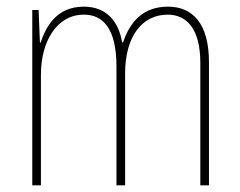

<svg xmlns="http://www.w3.org/2000/svg" viewBox="-20 -623 721 577"><path d="M485 -603C410 -603 371 -558 350 -496H347C337 -556 302 -603 232 -603C149 -603 118 -542 102 -495H100L96 -593H77V-66H103V-399C103 -499 151 -579 232 -579C287 -579 330 -541 330 -423V-66H356V-402C356 -515 408 -579 484 -579C539 -579 582 -539 582 -434V-66H608V-436C608 -552 559 -603 485 -603Z"/></svg>

Font: Noto Sans Malayalam UI Condensed Thin
Style: Regular
Weight: 100
Width: 3
Designer: Jelle Bosma - Monotype Design Team
Foundry: Monotype Imaging Inc.
Version: Version 2.104